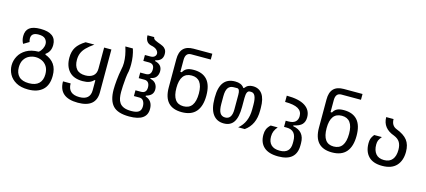

<svg xmlns="http://www.w3.org/2000/svg" viewBox="-68 -1391 4951 2230"><g transform="rotate(15 2408.0 -276.5)"><path d="M311.5 207.5Q222.7 207.5 165.5 175Q108.4 142.6 81.3 91.6Q54.2 40.5 54.2 -15.1Q54.2 -72.3 82.8 -125.5Q111.3 -178.7 169.7 -212.9Q228 -247.1 317.9 -248.5Q341.8 -266.6 356.7 -296.4Q371.6 -326.2 371.6 -355.5Q371.6 -389.2 347.7 -415Q323.7 -440.9 265.6 -440.9Q178.7 -440.9 178.7 -372.1Q178.7 -351.6 186 -329.6L119.1 -289.6Q96.7 -326.7 96.7 -378.4Q96.7 -445.3 138.7 -477.8Q180.7 -510.3 270.5 -510.3Q460.4 -510.3 460.4 -367.2Q460.4 -286.1 400.9 -246.1V-236.3Q474.6 -209 511 -156.2Q547.4 -103.5 547.4 -19.5Q547.4 93.8 484.9 150.6Q422.4 207.5 311.5 207.5ZM300.8 134.8Q380.4 134.8 420.4 95.7Q460.4 56.6 460.4 -14.2Q460.4 -71.8 437.3 -108.2Q414.1 -144.5 377.4 -161.6Q340.8 -178.7 301.3 -178.7Q261.7 -178.7 224.9 -161.6Q188 -144.5 164.6 -107.9Q141.1 -71.3 141.1 -13.7Q141.1 56.6 180.9 95.7Q220.7 134.8 300.8 134.8Z M908.7 206.5Q679.2 206.5 679.2 11.2H771Q771 138.7 909.2 138.7Q1039.1 138.7 1039.1 21V-98.1H1029.3Q1006.8 -73.7 975.6 -62Q944.3 -50.3 897.9 -50.3Q789.1 -50.3 734.1 -110.8Q679.2 -171.4 679.2 -274.4Q679.2 -349.1 710.9 -400.1Q742.7 -451.2 815.4 -495.6H920.9Q865.7 -457 832.8 -423.3Q799.8 -389.6 785.2 -353.5Q770.5 -317.4 770.5 -272.5Q770.5 -202.6 804.2 -162.6Q837.9 -122.6 910.2 -122.6Q969.2 -122.6 1004.2 -151.1Q1039.1 -179.7 1039.1 -237.3V-491.7H1126.5V22.9Q1126.5 206.5 908.7 206.5Z M1526.4 206.5Q1386.7 206.5 1329.1 143.6Q1271.5 80.6 1271.5 -49.8Q1271.5 -96.2 1278.1 -164.8Q1284.7 -233.4 1298.3 -301.3Q1302.2 -320.8 1304.7 -337.9Q1307.1 -355 1307.1 -379.4Q1307.1 -423.8 1298.8 -470Q1290.5 -516.1 1273.9 -567.9H1364.3Q1392.6 -481 1392.6 -383.8Q1392.6 -364.3 1391.4 -343.5Q1390.1 -322.8 1387.2 -301.3Q1377.9 -263.7 1372.8 -214.4Q1367.7 -165 1365.2 -118.7Q1362.8 -72.3 1362.8 -43.9Q1362.8 -6.8 1368.7 26.1Q1374.5 59.1 1391.8 84.5Q1409.2 109.9 1443.1 124.3Q1477.1 138.7 1533.2 138.7Q1595.2 138.7 1623 118.2Q1650.9 97.7 1650.9 51.3Q1650.9 14.6 1634.5 -11.2Q1618.2 -37.1 1585.4 -37.1H1519V-106.4H1585.4Q1650.9 -106.4 1650.9 -175.8Q1650.9 -211.9 1634.8 -232.2Q1618.7 -252.4 1586.4 -252.4H1519V-319.8H1586.4Q1650.9 -319.8 1650.9 -393.6Q1650.9 -460 1585.4 -460H1519V-530.8H1585.4Q1617.2 -530.8 1634 -546.1Q1650.9 -561.5 1650.9 -582Q1650.9 -604.5 1629.2 -626Q1607.4 -647.5 1560.1 -656.2Q1489.3 -672.9 1488.8 -759.8H1569.8Q1569.8 -737.3 1597.4 -723.9Q1625 -710.4 1662.1 -697.8Q1672.9 -693.8 1691.2 -684.8Q1709.5 -675.8 1724.1 -655.8Q1738.8 -635.7 1738.8 -600.1Q1738.8 -519.5 1651.4 -502.9V-493.2Q1738.8 -473.1 1738.8 -393.6Q1738.8 -353.5 1717.5 -325.2Q1696.3 -296.9 1651.4 -290V-280.3Q1694.8 -272 1716.8 -243.7Q1738.8 -215.3 1738.8 -175.8Q1738.8 -137.7 1717.8 -114Q1696.8 -90.3 1651.4 -77.6V-67.9Q1738.8 -40 1738.8 59.6Q1738.8 206.5 1526.4 206.5Z M2102.5 0Q1883.8 0 1883.8 -239.3V-578.1Q1882.8 -747.6 2045.9 -747.6H2271.5V-677.7H2036.1Q1967.3 -677.7 1967.3 -591.8V-448.2H1984.4Q2001.5 -480.5 2030.8 -495.6Q2060.1 -510.7 2112.3 -510.7Q2219.2 -510.7 2274.9 -448.7Q2330.6 -386.7 2330.6 -259.3Q2330.6 -132.8 2273.9 -66.4Q2217.3 0 2102.5 0ZM2103.5 -71.3Q2240.2 -71.3 2240.2 -260.7Q2240.2 -441.4 2106.4 -441.4Q1971.2 -441.4 1971.2 -256.8Q1971.2 -71.3 2103.5 -71.3Z M2607.9 0Q2522.9 0 2476.6 -63.5Q2430.2 -127 2430.2 -253.4V-268.1Q2430.2 -505.4 2612.8 -505.4Q2648.9 -505.4 2675.8 -494.6Q2702.6 -483.9 2722.2 -457H2729Q2750 -484.4 2773.2 -494.9Q2796.4 -505.4 2825.7 -505.4Q2899.4 -505.4 2939 -450.4Q2978.5 -395.5 2978.5 -285.2V-252.4Q2978.5 -81.5 2861.8 0H2782.7Q2886.2 -85 2886.2 -242.2V-299.3Q2886.2 -436.5 2821.8 -436.5H2805.7Q2765.1 -436.5 2765.1 -347.7V-240.2Q2765.1 -116.2 2726.6 -58.1Q2688 0 2607.9 0ZM2606 -70.8Q2686.5 -70.8 2686.5 -189.5V-365.7Q2686.5 -436.5 2653.3 -436.5L2610.8 -436Q2566.4 -435.5 2544.7 -403.6Q2522.9 -371.6 2522.9 -303.2V-210.9Q2522.9 -138.7 2543.2 -104.7Q2563.5 -70.8 2606 -70.8Z M3317.9 206.5Q3202.6 206.5 3145 154.5Q3087.4 102.5 3087.4 7.8Q3087.4 -30.8 3099.1 -59.6Q3110.8 -88.4 3142.1 -117.7H3226.6Q3202.1 -88.9 3190.4 -60.5Q3178.7 -32.2 3178.7 4.9Q3178.7 68.4 3213.4 103Q3248 137.7 3317.4 137.7Q3443.8 137.7 3443.8 14.6V-9.8Q3443.8 -142.6 3327.6 -142.6H3295.9V-216.8H3327.6Q3383.8 -216.8 3411.4 -241.2Q3439 -265.6 3439 -310.1Q3439 -369.1 3388.9 -397.5Q3338.9 -425.8 3232.9 -425.8V-501Q3379.9 -501 3453.4 -453.9Q3526.9 -406.7 3526.9 -318.4Q3526.9 -266.1 3497.8 -234.1Q3468.8 -202.1 3397 -188V-178.2Q3464.8 -166.5 3500.2 -124.8Q3535.6 -83 3535.6 -9.8V14.6Q3535.6 206.5 3317.9 206.5Z M3908.7 0Q3689.9 0 3689.9 -239.3V-578.1Q3689 -747.6 3852.1 -747.6H4077.6V-677.7H3842.3Q3773.4 -677.7 3773.4 -591.8V-448.2H3790.5Q3807.6 -480.5 3836.9 -495.6Q3866.2 -510.7 3918.5 -510.7Q4025.4 -510.7 4081.1 -448.7Q4136.7 -386.7 4136.7 -259.3Q4136.7 -132.8 4080.1 -66.4Q4023.4 0 3908.7 0ZM3909.7 -71.3Q4046.4 -71.3 4046.4 -260.7Q4046.4 -441.4 3912.6 -441.4Q3777.3 -441.4 3777.3 -256.8Q3777.3 -71.3 3909.7 -71.3Z M4511.7 0Q4402.3 0 4347.4 -56.6Q4292.5 -113.3 4292.5 -213.9Q4292.5 -244.6 4299.8 -267.8Q4307.1 -291 4331.5 -322.3H4424.3Q4399.4 -292.5 4391.1 -271.7Q4382.8 -251 4382.8 -221.2Q4382.8 -152.3 4416 -111.6Q4449.2 -70.8 4515.6 -70.8Q4582 -70.8 4615.2 -112.1Q4648.4 -153.3 4648.4 -227.5Q4648.4 -284.2 4627.2 -319.6Q4606 -355 4556.2 -375Q4413.6 -424.8 4412.6 -559.6H4501Q4502 -481 4563 -456.1Q4658.2 -419.9 4698.7 -367.4Q4739.3 -314.9 4739.3 -229Q4739.3 -122.6 4682.4 -61.3Q4625.5 0 4511.7 0Z"/></g></svg>

Font: Vazir Code Hack
Style: Code-Hack
Weight: 400
Foundry: DejaVu fonts team - Redesigned by Saber Rastikerdar
Version: Version 1.1.2